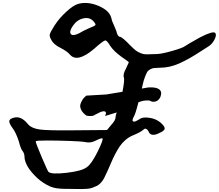

<svg xmlns="http://www.w3.org/2000/svg" viewBox="-20 -1281 1483 1301"><path d="M1438 -1058Q1450 -1045 1433 -1012Q1416 -979 1387 -963Q1383 -961 1337 -931Q1261 -881 1195.5 -851.5Q1130 -822 1063 -822Q1037 -820 1025.5 -820Q1014 -820 999.5 -812Q985 -804 979 -796Q974 -789 963.5 -762.5Q953 -736 948 -712Q946 -701 941 -681L988 -689Q1014 -690 1031.5 -686.5Q1049 -683 1057.5 -676.5Q1066 -670 1069.5 -662Q1073 -654 1072 -645.5Q1071 -637 1069 -630.5Q1067 -624 1065 -620L1062 -615Q1050 -597 1032.5 -593Q1015 -589 1003 -595L992 -600Q953 -603 918 -588Q897 -505 886 -489Q869 -458 888 -457Q899 -457 916 -468Q933 -479 939 -481Q962 -488 997 -482Q1055 -472 1089 -428Q1096 -418 1096 -411Q1096 -399 1075 -387Q1045 -371 1028 -368Q1012 -366 1002.5 -371Q993 -376 990 -383.5Q987 -391 981 -399Q975 -407 966 -409Q961 -411 946 -398Q930 -384 877 -362Q851 -351 828.5 -331Q806 -311 790.5 -288Q775 -265 759.5 -235Q744 -205 733.5 -179.5Q723 -154 709 -123.5Q695 -93 685 -73Q675 -55 662.5 -41.5Q650 -28 634 -20.5Q618 -13 604 -8Q590 -3 568.5 -1.5Q547 0 533.5 0Q520 0 495 -0.5Q470 -1 458 -1Q379 0 345 -9Q323 -14 298 -28Q273 -42 252 -58Q230 -75 211 -96Q191 -117 176.5 -138Q162 -159 154 -180Q146 -201 146 -217Q146 -239 135 -255Q122 -267 107 -325Q87 -385 65 -413Q41 -446 43 -461.5Q45 -477 76 -484Q124 -497 171 -438Q195 -411 250 -403.5Q305 -396 473 -398L705 -400L734 -435Q763 -466 763 -486Q763 -499 771 -519L692 -495Q702 -517 695 -523Q688 -529 675 -526L661 -522L623 -503Q615 -496 600.5 -495Q586 -494 575 -496L565 -498Q539 -517 529.5 -538Q520 -559 525 -575Q530 -591 538.5 -604.5Q547 -618 556 -625L565 -633L701 -641L810 -659Q825 -739 820 -754Q811 -776 833 -815Q853 -857 853 -859Q853 -862 802 -897Q751 -934 727 -970Q705 -1007 694 -1007Q681 -1007 615 -948Q502 -853 453 -912Q434 -934 391 -956Q343 -979 327 -1012Q314 -1034 317.5 -1048.5Q321 -1063 350 -1109Q383 -1160 431 -1203Q478 -1246 511 -1255Q575 -1272 648 -1241Q721 -1210 734 -1160Q738 -1138 750 -1115Q761 -1091 769 -1069Q771 -1054 778 -1043Q785 -1032 791 -1032Q807 -1032 862 -974Q886 -950 900 -939Q915 -928 935 -920Q955 -912 980 -913Q1001 -913 1047 -915Q1081 -917 1149 -936.5Q1217 -956 1233 -968Q1248 -979 1334 -1027Q1423 -1073 1438 -1058ZM614 -1136Q588 -1166 545 -1156.5Q502 -1147 474.5 -1107Q447 -1067 460 -1050.5Q473 -1034 517 -1056Q541 -1071 586 -1091Q623 -1105 626.5 -1111.5Q630 -1118 614 -1136ZM641 -252Q683 -338 674 -343Q667 -347 630 -329Q595 -310 559 -318Q535 -323 452 -326Q368 -329 295 -329Q222 -329 222 -323Q222 -312 261.5 -219Q301 -126 308 -117Q326 -98 430.5 -110Q535 -122 568 -148Q599 -168 641 -252Z"/></svg>

Font: Beth Ellen
Style: Regular
Weight: 400
Designer: Alyson Diaz
Version: Version 2.000